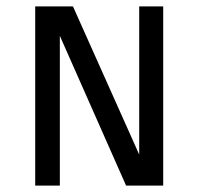

<svg xmlns="http://www.w3.org/2000/svg" viewBox="-20 -580 620 600"><path d="M490 -560V0H374L167 -468V0H90V-560H208L415 -97V-560Z"/></svg>

Font: Carrois Gothic SC
Style: Regular
Weight: 400
Designer: Ralph du Carrois
Foundry: Ralph du Carrois
Version: Version 1.001